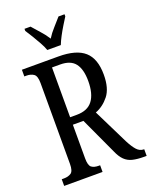

<svg xmlns="http://www.w3.org/2000/svg" viewBox="-169 -1020 872 1109"><g transform="rotate(-20 267.5 -465.5)"><path d="M28 0V-41H42Q68 -41 85.5 -52.5Q103 -64 103 -108V-605Q103 -649 85 -661Q67 -673 42 -673H28V-714H252Q362 -714 412.5 -669Q463 -624 463 -526Q463 -442 428 -398Q393 -354 345 -336L451 -121Q471 -82 489.5 -61.5Q508 -41 532 -41H535V0H520Q478 0 449.5 -7Q421 -14 401 -33.5Q381 -53 365 -90L261 -315H196V-108Q196 -64 212 -52.5Q228 -41 255 -41H264V0ZM237 -361Q304 -361 335 -402.5Q366 -444 366 -522Q366 -594 338 -630.5Q310 -667 246 -667H196V-361ZM205 -771Q197 -794 182 -820.5Q167 -847 151.5 -873Q136 -899 123 -918V-931H160Q181 -906 204.5 -880.5Q228 -855 246 -826Q264 -855 287.5 -880.5Q311 -906 332 -931H369V-918Q357 -899 341 -873Q325 -847 311 -820.5Q297 -794 288 -771Z"/></g></svg>

Font: Noto Serif ExtraCondensed
Style: Regular
Weight: 400
Width: 2
Designer: Monotype Design Team
Foundry: Monotype Imaging Inc.
Version: Version 2.015